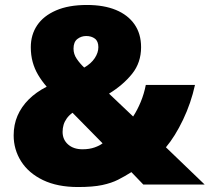

<svg xmlns="http://www.w3.org/2000/svg" viewBox="-20 -743 844 773"><path d="M330 -723Q398 -723 446.5 -703Q495 -683 521.5 -645Q548 -607 548 -553Q548 -491 512 -446Q476 -401 419 -366L516 -274Q533 -300 546.5 -332.5Q560 -365 567 -401H765Q749 -328 717 -261Q685 -194 648 -150L804 0H557L509 -50Q482 -33 455.5 -19.5Q429 -6 391.5 2Q354 10 294 10Q211 10 153 -18Q95 -46 65 -93.5Q35 -141 35 -198Q35 -241 50.5 -277Q66 -313 95.5 -342.5Q125 -372 168 -394Q148 -417 133.5 -441.5Q119 -466 111.5 -493.5Q104 -521 104 -553Q104 -603 129.5 -641Q155 -679 205.5 -701Q256 -723 330 -723ZM272 -289Q258 -279 249 -266.5Q240 -254 236 -240.5Q232 -227 232 -212Q232 -181 254 -161.5Q276 -142 312 -142Q340 -142 361 -149.5Q382 -157 393 -166ZM327 -598Q307 -598 291.5 -586Q276 -574 276 -547Q276 -525 289 -506Q302 -487 319 -471Q347 -487 361.5 -509Q376 -531 376 -553Q376 -577 362 -587.5Q348 -598 327 -598Z"/></svg>

Font: Noto Sans Armenian Black
Style: Regular
Weight: 900
Version: Version 2.007